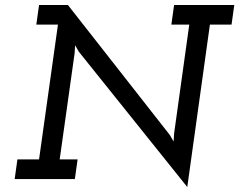

<svg xmlns="http://www.w3.org/2000/svg" viewBox="-20 -720 962 772"><path d="M733 32 297 -512 282 -538 280 -506 220 -79H292L281 0H39L50 -79H137L213 -621H126L137 -700H253L663 -177L678 -151L680 -183L741 -621H669L680 -700H922L911 -621H824Z"/></svg>

Font: Josefin Slab
Style: Bold Italic
Weight: 700
Italic angle: -12°
Designer: Santiago Orozco
Foundry: Typemade
Version: Version 2.000